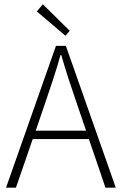

<svg xmlns="http://www.w3.org/2000/svg" viewBox="-20 -872 566 892"><path d="M188 -388 146 -265H380L338 -388Q318 -447 300 -501Q282 -555 265 -616H261Q244 -555 226 -501Q208 -447 188 -388ZM8 0 240 -659H286L518 0H470L393 -226H132L54 0ZM284 -706 151 -819 179 -852 304 -729Z"/></svg>

Font: Giro Light
Style: Regular
Weight: 300
Designer: Paul D. Hunt
Foundry: Adobe Systems Incorporated
Version: Version 1.000;PS 1.0;hotconv 1.0.88;makeotf.lib2.5.647800